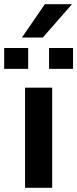

<svg xmlns="http://www.w3.org/2000/svg" viewBox="-45 -900 370 920"><path d="M75 0V-480H205V0ZM-25 -570V-670H90V-570ZM190 -570V-670H305V-570ZM60 -720 170 -880H300L160 -720Z"/></svg>

Font: Xolonium
Style: Regular
Weight: 400
Designer: Severin Meyer
Version: Version 4.2